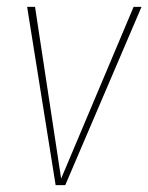

<svg xmlns="http://www.w3.org/2000/svg" viewBox="-20 -539 432 559"><path d="M392 -519 170 0H142L59 -519H82L158 -19L369 -519Z"/></svg>

Font: Fira Sans Extra Condensed Thin
Style: Italic
Weight: 250
Width: 3
Italic angle: -8°
Designer: Carrois Corporate & Edenspiekermann AG
Foundry: Carrois Corporate GbR & Edenspiekermann AG
Version: Version 4.203